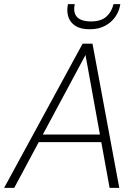

<svg xmlns="http://www.w3.org/2000/svg" viewBox="-30 -912 677 932"><path d="M-10 0 371 -700H419L549 0H502L385 -645L39 0ZM127 -222 148 -259H481L489 -222ZM405 -770Q361 -770 336 -786.5Q311 -803 302.5 -828Q294 -853 298 -881L300 -892H333Q324 -851 344 -829.5Q364 -808 412 -808Q460 -808 486 -831Q512 -854 521 -892H554L552 -881Q546 -853 528 -828Q510 -803 479.5 -786.5Q449 -770 405 -770Z"/></svg>

Font: DM Sans 20pt ExtraLight
Style: Italic
Weight: 250
Italic angle: -10°
Version: Version 4.004;gftools[0.9.30]